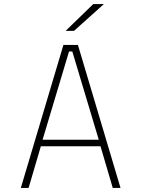

<svg xmlns="http://www.w3.org/2000/svg" viewBox="-20 -920 690 940"><path d="M570 0H532L472 -204H180L120 0H82L290.5 -700H361.5ZM318 -668 188.5 -236H463.5L334 -668ZM342.5 -769H301.5L436.5 -900H488.5Z"/></svg>

Font: Trispace Thin Thin
Style: Regular
Weight: 250
Version: Version 1.210